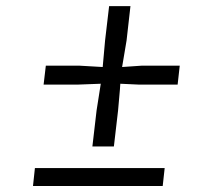

<svg xmlns="http://www.w3.org/2000/svg" viewBox="-20 -623 709 628"><path d="M282.2 -144H352.5L366.2 -261.7C367.7 -282.7 372.6 -328.1 373.5 -349.1L436 -346.2H561L567.9 -408.2H443.4L379.4 -403.8L394 -490.7L406.7 -603H336.9L323.7 -490.7C322.3 -470.2 317.4 -424.3 315.9 -403.8L239.7 -408.2H129.9L122.6 -346.2H232.4L309.6 -349.1L295.9 -261.7ZM87.9 -14.6H512.2L518.6 -73.2H94.2Z"/></svg>

Font: Merriweather
Style: Light Italic
Weight: 300
Italic angle: -7.5°
Designer: Eben Sorkin
Foundry: Eben Sorkin
Version: Version 1.001